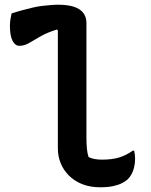

<svg xmlns="http://www.w3.org/2000/svg" viewBox="-20 -780 640 813"><path d="M29 -723Q53 -731 75.5 -737Q98 -743 119 -748Q140 -753 158.5 -755Q177 -757 194 -758.5Q211 -760 226 -760Q266 -760 292.5 -751.5Q319 -743 332.5 -725.5Q346 -708 346 -683Q346 -635 346 -586Q346 -537 346 -488.5Q346 -440 346 -391Q346 -342 346 -293.5Q346 -245 346 -197Q346 -170 348 -150Q350 -130 355 -115Q367 -109 381.5 -106.5Q396 -104 412 -104Q454 -104 484 -113Q514 -122 542 -142H548Q550 -133 551 -125Q552 -117 552 -108Q552 -89 548 -72Q544 -55 537 -42.5Q530 -30 522 -22Q513 -13 497.5 -5Q482 3 459.5 8Q437 13 404 13Q361 13 327.5 -0.5Q294 -14 271 -37.5Q248 -61 236.5 -90Q225 -119 225 -151Q225 -201 225 -251Q225 -301 225 -351Q225 -401 225 -451Q225 -501 225 -551Q225 -601 225 -651L221 -655Q179 -642 151.5 -626Q124 -610 103.5 -598Q83 -586 62 -586Q44 -586 33 -607.5Q22 -629 22 -672Q22 -686 24.5 -699.5Q27 -713 29 -723Z"/></svg>

Font: Recursive Monospace Casual SemiBold
Style: Regular
Weight: 600
Version: Version 1.047